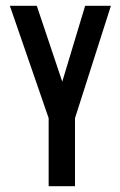

<svg xmlns="http://www.w3.org/2000/svg" viewBox="-20 -643 415 663"><path d="M148 0H239V-235L363 -623H274L195 -361L107 -623H14L148 -235Z"/></svg>

Font: Inconsolata Condensed
Style: Bold
Weight: 700
Width: 3
Monospace: yes
Designer: Raph Levien, Cyreal, Brenton Simpson
Foundry: Raph Levien, Cyreal, Google
Version: Version 3.100